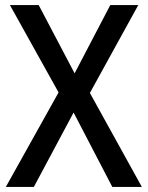

<svg xmlns="http://www.w3.org/2000/svg" viewBox="-20 -827 581 754"><path d="M537 -93H421L269 -385L113 -93H3L210 -464L19 -807H132L273 -539L413 -807H523L333 -462Z"/></svg>

Font: Noto Sans Telugu UI SemiCondensed Medium
Style: Regular
Weight: 500
Width: 4
Designer: Jelle Bosma - Monotype Design Team
Foundry: Monotype Imaging Inc.
Version: Version 2.005; ttfautohint (v1.8.4.7-5d5b)